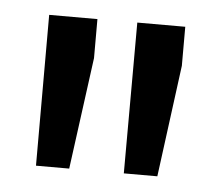

<svg xmlns="http://www.w3.org/2000/svg" viewBox="-32 -797 385 331"><g transform="rotate(5 160.0 -631.5)"><path d="M98.5 -500.5H41V-761.5H124.5V-694ZM251 -500.5H193L193.5 -761.5H276.5V-694Z"/></g></svg>

Font: Roberto Sans Medium
Style: Regular
Weight: 500
Designer: Google (font) & Cristiano Sobral (main changes)
Version: Version 1.000;October 12, 2021;FontCreator 14.0.0.2814 64-bi